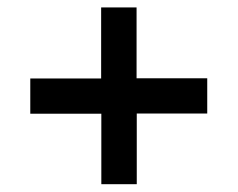

<svg xmlns="http://www.w3.org/2000/svg" viewBox="-20 -624 624 504"><path d="M524 -326H339V-140.5H246V-325.5H59.5V-418H245.5V-604.5H338.5V-418.5H524Z"/></svg>

Font: 1883 Sans SemiBold
Style: Regular
Weight: 600
Designer: 1883 Sans project is a fork of Public Sans.
Version: Version 1.009